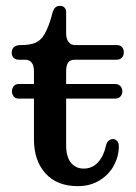

<svg xmlns="http://www.w3.org/2000/svg" viewBox="-20 -626 463 656"><path d="M96 -150V-382Q96 -422 65 -422H44Q33 -422 26.5 -428.5Q20 -435 20 -445Q20 -458 27.5 -465Q35 -472 51 -472Q84 -472 102.5 -480.5Q121 -489 133 -511Q146 -534 156 -570L158 -578Q162 -593 168 -599.5Q174 -606 185 -606Q195 -606 200.5 -600Q206 -594 206 -585V-512Q206 -493 214.5 -482.5Q223 -472 236 -472H378Q391 -472 397 -465Q403 -458 403 -447Q403 -436 396.5 -429Q390 -422 378 -422H236Q220 -422 213 -412.5Q206 -403 206 -382V-130Q206 -90 222.5 -70Q239 -50 266 -50Q295 -50 314.5 -71Q334 -92 342 -128Q345 -143 356 -148.5Q367 -154 376.5 -147.5Q386 -141 386 -126Q386 -92 369 -60.5Q352 -29 320 -9.5Q288 10 246 10Q175 10 135.5 -33.5Q96 -77 96 -150ZM43.9 -339H372.7Q388.8 -339 395.1 -326.5Q401.4 -314 395.1 -301.5Q388.8 -289 372.7 -289H43.9Q29.5 -289 23.6 -301.5Q17.7 -314 23.6 -326.5Q29.5 -339 43.9 -339Z"/></svg>

Font: Raigarh
Style: Regular
Weight: 400
Designer: jaikishan Patel
Foundry: MagicType
Version: Version 1.000;FEAKit 1.0